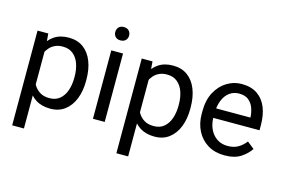

<svg xmlns="http://www.w3.org/2000/svg" viewBox="-112 -975 2120 1432"><g transform="rotate(15 948.0 -259.0)"><path d="M159.2 -426.8V203.1H68.4V-528.3H151.4ZM515.1 -268.6V-258.3Q515.1 -181.2 491.2 -120.6Q467.3 -60.1 421.4 -25.1Q375.5 9.8 310.1 9.8Q242.7 9.8 196.8 -19.5Q150.9 -48.8 125 -103Q99.1 -157.2 91.3 -231.4V-286.1Q99.1 -364.3 125.2 -420.7Q151.4 -477.1 196.8 -507.6Q242.2 -538.1 308.6 -538.1Q375.5 -538.1 421.4 -504.4Q467.3 -470.7 491.2 -409.9Q515.1 -349.1 515.1 -268.6ZM424.3 -258.3V-268.6Q424.3 -321.3 409.4 -365.2Q394.5 -409.2 363 -435.5Q331.5 -461.9 282.2 -461.9Q248 -461.9 222.9 -450.2Q197.8 -438.5 180.2 -418.7Q162.6 -398.9 151.6 -373.8Q140.6 -348.6 135.3 -321.8V-195.3Q145 -161.1 162.6 -131.1Q180.2 -101.1 209.5 -82.8Q238.8 -64.5 283.2 -64.5Q332 -64.5 363.3 -91.1Q394.5 -117.7 409.4 -161.9Q424.3 -206.1 424.3 -258.3Z M728.5 -528.3V0H637.7V-528.3ZM630.9 -668.5Q630.9 -690.4 644.3 -705.6Q657.7 -720.7 684.1 -720.7Q710 -720.7 723.9 -705.6Q737.8 -690.4 737.8 -668.5Q737.8 -647.5 723.9 -632.6Q710 -617.7 684.1 -617.7Q657.7 -617.7 644.3 -632.6Q630.9 -647.5 630.9 -668.5Z M963.9 -426.8V203.1H873V-528.3H956.1ZM1319.8 -268.6V-258.3Q1319.8 -181.2 1295.9 -120.6Q1272 -60.1 1226.1 -25.1Q1180.2 9.8 1114.7 9.8Q1047.4 9.8 1001.5 -19.5Q955.6 -48.8 929.7 -103Q903.8 -157.2 896 -231.4V-286.1Q903.8 -364.3 929.9 -420.7Q956.1 -477.1 1001.5 -507.6Q1046.9 -538.1 1113.3 -538.1Q1180.2 -538.1 1226.1 -504.4Q1272 -470.7 1295.9 -409.9Q1319.8 -349.1 1319.8 -268.6ZM1229 -258.3V-268.6Q1229 -321.3 1214.1 -365.2Q1199.2 -409.2 1167.7 -435.5Q1136.2 -461.9 1086.9 -461.9Q1052.7 -461.9 1027.6 -450.2Q1002.4 -438.5 984.9 -418.7Q967.3 -398.9 956.3 -373.8Q945.3 -348.6 939.9 -321.8V-195.3Q949.7 -161.1 967.3 -131.1Q984.9 -101.1 1014.2 -82.8Q1043.5 -64.5 1087.9 -64.5Q1136.7 -64.5 1168 -91.1Q1199.2 -117.7 1214.1 -161.9Q1229 -206.1 1229 -258.3Z M1654.3 9.8Q1580.6 9.8 1526.1 -22.9Q1471.7 -55.7 1441.7 -113.5Q1411.6 -171.4 1411.6 -245.6V-266.1Q1411.6 -352.5 1444.6 -413.3Q1477.5 -474.1 1530.5 -506.1Q1583.5 -538.1 1642.6 -538.1Q1718.3 -538.1 1766.4 -504.2Q1814.5 -470.2 1837.2 -411.9Q1859.9 -353.5 1859.9 -279.3V-238.8H1465.3V-312.5H1769.5V-319.3Q1767.6 -354.5 1755.1 -387.7Q1742.7 -420.9 1715.8 -442.4Q1689 -463.9 1642.6 -463.9Q1601.6 -463.9 1569.8 -440.9Q1538.1 -418 1520.3 -373.8Q1502.4 -329.6 1502.4 -266.1V-245.6Q1502.4 -195.8 1521 -154.5Q1539.6 -113.3 1574.7 -88.6Q1609.9 -64 1659.2 -64Q1707 -64 1740.2 -83.5Q1773.4 -103 1798.3 -135.7L1853 -92.3Q1827.6 -53.2 1780.3 -21.7Q1732.9 9.8 1654.3 9.8Z"/></g></svg>

Font: Vazirmatn
Style: Regular
Weight: 400
Designer: Saber Rastikerdar
Foundry: Saber Rastikerdar
Version: Version 33.003;September 2, 2022;FontCreator 14.0.0.2862 64-